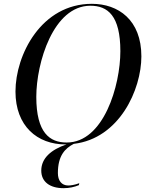

<svg xmlns="http://www.w3.org/2000/svg" viewBox="-20 -745 782 1005"><path d="M323 11H328C248 38 196 83 196 148C196 206 240 240 313 240C342 240 370 234 393 224L395 214C371 223 349 226 338 226C302 226 283 200 283 161C283 70 320 32 366 8C605 -20 720 -276 720 -450C720 -641 599 -725 461 -725C196 -725 61 -458 61 -266C61 -85 175 11 323 11ZM329 1C240 1 170 -50 170 -238C170 -416 259 -715 453 -715C544 -715 610 -663 610 -477C610 -298 523 1 329 1Z"/></svg>

Font: Noto Serif Display
Style: Italic
Weight: 400
Italic angle: -12°
Designer: Monotype Design Team
Foundry: Monotype Imaging Inc.
Version: Version 2.009